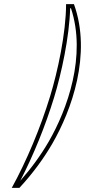

<svg xmlns="http://www.w3.org/2000/svg" viewBox="-20 -851 448 928"><path d="M36.9 57H73.9C136.7 -11 189.6 -82.2 232.7 -156.5C325.8 -317.3 424.5 -589.5 337.4 -831H299.4C299.1 -690.1 258.3 -503.8 222.3 -386C175.7 -233.3 108.8 -73.6 36.9 57ZM77.8 22.9C142.2 -101.7 199.4 -242.5 241.5 -380.2C276.3 -494 315.3 -671 319.1 -811H323.1C398.9 -581.6 305.4 -322 215.4 -166.5C177.4 -101 131.3 -37.7 77.8 22.9Z"/></svg>

Font: Din Kursivschrift
Style: EngGhost
Weight: 400
Version: Version 1.089